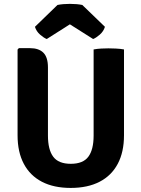

<svg xmlns="http://www.w3.org/2000/svg" viewBox="-20 -932 712 967"><path d="M604.5 -250.5Q604.5 -166 573 -106.8Q541.5 -47.5 481.5 -16.5Q421.5 14.5 336 14.5Q251 14.5 191.2 -16.5Q131.5 -47.5 100 -106.8Q68.5 -166 68.5 -250.5V-682.5L75 -689.5H131Q175.5 -689.5 198.5 -666.5Q221.5 -643.5 221.5 -592.5V-249Q221.5 -178.5 248 -142.8Q274.5 -107 336.5 -107Q398.5 -107 425 -142.8Q451.5 -178.5 451.5 -249V-683Q470.5 -686.5 490.5 -687.5Q510.5 -688.5 526 -688.5Q540.5 -688.5 563.2 -687.5Q586 -686.5 604.5 -683ZM394.5 -907 508.5 -797Q501.5 -774 482.5 -757.5Q463.5 -741 449 -735.5L332 -809.5L215.5 -735.5Q201 -741 182 -757.5Q163 -774 156 -797L269.5 -907Q297 -912.5 332 -912.5Q368 -912.5 394.5 -907Z"/></svg>

Font: Signika Negative
Style: Bold
Weight: 700
Designer: Anna Giedry
Foundry: Anna Giedry
Version: Version 2.001